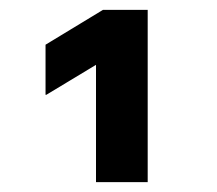

<svg xmlns="http://www.w3.org/2000/svg" viewBox="-20 -870 440 390"><path d="M175 -500V-738.3L74.2 -677.5H72.5V-779.2L189.2 -850H280V-500Z"/></svg>

Font: Funnel Display ExtraBold
Style: Regular
Weight: 800
Designer: NORD ID, Kristian Moeller
Foundry: Dicotype
Version: Version 1.000